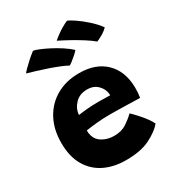

<svg xmlns="http://www.w3.org/2000/svg" viewBox="-193 -922 944 1038"><g transform="rotate(-30 279.0 -403.5)"><path d="M524 -89.5Q496 -55.5 438.5 -26.5Q381 2.5 288 2.5Q212 2.5 153.8 -26.2Q95.5 -55 62.8 -111.8Q30 -168.5 30 -253Q30 -337.5 64 -400.2Q98 -463 159 -497.8Q220 -532.5 301.5 -532.5Q404 -532.5 463.5 -475.2Q523 -418 525.5 -317Q526 -283 521 -251.5Q513.5 -251.5 489 -252.2Q464.5 -253 433.8 -253.8Q403 -254.5 375.8 -255Q348.5 -255.5 335.5 -255.5Q292 -255.5 251 -251.5Q210 -247.5 183 -243Q183 -224.5 188 -208.5Q197.5 -177.5 228.5 -160.5Q259.5 -143.5 298 -143.5Q344.5 -143.5 375.8 -164.5Q407 -185.5 429.5 -207.5Q433 -205 445 -192.5Q457 -180 472.8 -162.2Q488.5 -144.5 502.5 -125.2Q516.5 -106 524 -89.5ZM188.5 -336.5Q211 -340 244 -343Q277 -346 320.5 -346Q343.5 -346 362 -345.2Q380.5 -344.5 388 -344.5Q388 -355 385 -367.5Q378.5 -393 355.8 -413.8Q333 -434.5 295.5 -434.5Q247 -434.5 218.8 -404.2Q190.5 -374 188.5 -336.5ZM386.5 -810.5Q400.5 -806 430 -786Q459.5 -766 491.8 -737Q524 -708 546 -677.5Q530 -660.5 505.5 -647Q481 -633.5 472.5 -631Q453 -648 420 -669Q387 -690 350.8 -710Q314.5 -730 285 -744.5Q292.5 -752 321 -772.8Q349.5 -793.5 386.5 -810.5ZM146.5 -761.5Q157.5 -760.5 182 -750.5Q206.5 -740.5 237 -724.8Q267.5 -709 297 -689.8Q326.5 -670.5 347.5 -651Q341 -642.5 326.8 -629.8Q312.5 -617 298.5 -606.2Q284.5 -595.5 279 -593Q262.5 -602.5 234.2 -614Q206 -625.5 173 -636.8Q140 -648 108.2 -657.8Q76.5 -667.5 53 -674Q56.5 -680 70.8 -694.5Q85 -709 105 -727Q125 -745 146.5 -761.5Z"/></g></svg>

Font: Grandstander
Style: Bold
Weight: 700
Designer: Tyler Finck
Foundry: Etcetera Type Co
Version: Version 1.200; ttfautohint (v1.8.3)